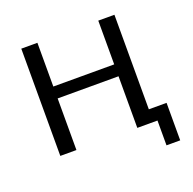

<svg xmlns="http://www.w3.org/2000/svg" viewBox="-116 -637 877 874"><g transform="rotate(-20 323.0 -200.0)"><path d="M75.2 0V-519.5H153.3V-307.6H448.2V-519.5H526.4V-61.5H612.3V120.1H545.9V0H448.2V-250H153.3V0Z"/></g></svg>

Font: GenEi M Gothic v2 Regular
Style: Regular
Weight: 400
Version: Version 2.0